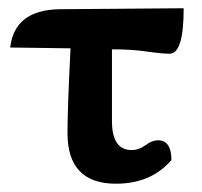

<svg xmlns="http://www.w3.org/2000/svg" viewBox="-20 -441 493 468"><path d="M262.7 6.8Q144.5 6.8 144.5 -116.7Q144.5 -175.8 151.9 -323.2L4.9 -325.2Q15.1 -416 123.5 -418.5L427.7 -420.9Q427.7 -310.1 393.6 -310.1Q374 -310.1 337.6 -315.4Q301.3 -320.8 252.9 -320.8V-146Q252.9 -75.2 300.8 -75.2Q318.4 -75.2 334.7 -87.2Q351.1 -99.1 364.7 -99.1Q397.9 -99.1 397.9 -50.8Q348.1 6.8 262.7 6.8Z"/></svg>

Font: Bainsley
Style: Bold
Weight: 700
Designer: Paul James MIller
Foundry: High-Logic / Made with FontCreator
Version: Version 1.411;March 28, 2021;FontCreator 13.0.0.2683 64-bit